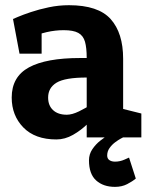

<svg xmlns="http://www.w3.org/2000/svg" viewBox="-20 -528 568 738"><path d="M196.7 8Q114.7 8 69.8 -38Q25 -84 25 -153Q25 -233 91.2 -269Q157.3 -305 288.3 -305H313.3V-230Q230 -230 197.5 -210.3Q165 -190.7 165 -153Q165 -122.3 184 -104.7Q203 -87 236.7 -87ZM67 -373 30 -455Q30 -455 48.7 -463Q67.3 -471 98.5 -481.5Q129.7 -492 167.7 -500Q205.7 -508 245 -508L225 -412Q192.3 -412 159.5 -404.5Q126.7 -397 101.3 -387.5Q76 -378 67 -373ZM453.3 -230 313.3 -305Q313.3 -344 306.7 -367.5Q300 -391 281 -401.5Q262 -412 225 -412L245 -508Q357.7 -508 405.5 -454.5Q453.3 -401 453.3 -302ZM396 -173.3 406.7 -166.7Q406.7 -166.7 395.7 -149Q384.7 -131.3 364.7 -105.3Q344.7 -79.3 318.2 -53.3Q291.7 -27.3 260.7 -9.7Q229.7 8 196.7 8L236.7 -87Q257 -87 283.8 -100Q310.7 -113 336.5 -130.2Q362.3 -147.3 379.2 -160.3Q396 -173.3 396 -173.3ZM453.3 -45 313.3 -60V-305L453.3 -230ZM313.3 -60 453.3 -140V0H313.3ZM443.3 0 416.7 -118.3 523.3 -91.7V0ZM140 -321.7H55L30 -455H140ZM453.3 0Q453.3 0 444.2 4.8Q435 9.7 422.7 18.8Q410.3 28 401.2 40.8Q392 53.7 392 69.7Q392 81.7 400.5 87.5Q409 93.3 422 93.3Q441 93.3 458.5 85.5Q476 77.7 476 77.7L502 158.3Q489 169.3 468.7 179.8Q448.3 190.3 422 190.3Q377 190.3 349.5 165.5Q322 140.7 322 88.3Q322 64.7 335 45.5Q348 26.3 365.7 12.5Q383.3 -1.3 396.3 -8.7Q409.3 -16 409.3 -16Z"/></svg>

Font: Epunda Slab Light
Style: Regular
Weight: 300
Designer: Simon Atzbach
Foundry: typofactur
Version: Version 1.102